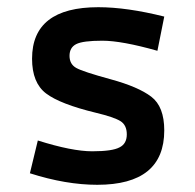

<svg xmlns="http://www.w3.org/2000/svg" viewBox="-20 -503 540 533"><path d="M63 -22 85 -113Q180 -83 236 -83Q292 -83 312 -94Q332 -104 332 -130Q332 -156 314 -167Q296 -178 246 -190Q147 -214 108 -243.5Q69 -273 69 -340Q69 -483 253 -483Q332 -483 436 -457L417 -362Q318 -390 264 -390Q210 -390 191.5 -380.5Q173 -371 173 -348Q173 -325 191.5 -314.5Q210 -304 287 -283Q364 -262 400 -234.5Q436 -207 436 -141Q436 10 250 10Q163 10 63 -22Z"/></svg>

Font: TypoPRO Lekton
Style: Bold
Weight: 700
Monospace: yes
Designer: Paolo Mazzetti, Luciano Perondi, Raffaele Flato, Elena Papassissa, Emilio Macchia, Michela Povoleri, Tobias Seemiller, R
Version: Version 34.000